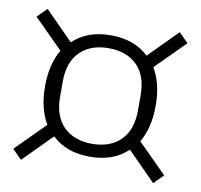

<svg xmlns="http://www.w3.org/2000/svg" viewBox="-67 -701 737 704"><g transform="rotate(10 301.0 -349.0)"><path d="M301 -123Q213 -123 160 -174L55 -68L20 -103L128 -211Q112 -238 103.5 -272.5Q95 -307 95 -349Q95 -391 103.5 -425.5Q112 -460 128 -487L20 -595L55 -630L160 -524Q213 -575 301 -575Q389 -575 442 -524L547 -630L582 -595L474 -487Q490 -460 498.5 -425.5Q507 -391 507 -349Q507 -307 498.5 -272.5Q490 -238 474 -211L582 -103L547 -68L442 -174Q389 -123 301 -123ZM301 -171Q368 -171 407 -209.5Q446 -248 446 -321V-377Q446 -450 407 -488.5Q368 -527 301 -527Q234 -527 195 -488.5Q156 -450 156 -377V-321Q156 -248 195 -209.5Q234 -171 301 -171Z"/></g></svg>

Font: IBM Plex Sans Hebrew Light
Style: Regular
Weight: 300
Designer: Mike Abbink, Paul van der Laan, Pieter van Rosmalen, Yanek Iontef
Foundry: Bold Monday
Version: Version 1.2